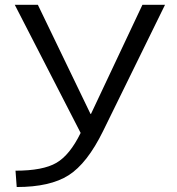

<svg xmlns="http://www.w3.org/2000/svg" viewBox="-20 -750 720 780"><path d="M40 -730.5H133.8L347.7 -287.1H349.6L558.6 -730.5H650.4L398.4 -216.8Q334 -85.9 258.8 -38.1Q183.6 9.8 47.9 9.8L43 -56.6Q154.3 -56.6 209 -88.4Q263.7 -120.1 307.6 -210Z"/></svg>

Font: GenEi M Gothic v2 Regular
Style: Regular
Weight: 400
Version: Version 2.0